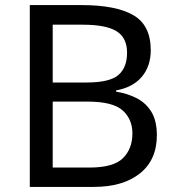

<svg xmlns="http://www.w3.org/2000/svg" viewBox="-20 -734 690 754"><path d="M301 -714Q435 -714 503.5 -674.5Q572 -635 572 -537Q572 -474 537 -432.5Q502 -391 436 -379V-374Q481 -367 517.5 -348Q554 -329 575 -294Q596 -259 596 -203Q596 -106 529.5 -53Q463 0 348 0H97V-714ZM319 -410Q411 -410 445 -439.5Q479 -469 479 -527Q479 -586 437.5 -611.5Q396 -637 305 -637H187V-410ZM187 -335V-76H331Q426 -76 463 -113Q500 -150 500 -210Q500 -266 461.5 -300.5Q423 -335 324 -335Z"/></svg>

Font: Noto Sans Historical
Style: Regular
Weight: 400
Designer: Monotype Design Team
Foundry: Monotype Imaging Inc.
Version: Version 2.013; ttfautohint (v1.8.4.7-5d5b)